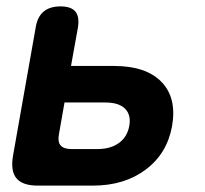

<svg xmlns="http://www.w3.org/2000/svg" viewBox="-20 -580 640 600"><path d="M98 0Q50 0 31.2 -23Q12.4 -46 20.8 -94L91.5 -494Q96.9 -527.5 116.2 -543.7Q135.5 -560 169 -560Q202.5 -560 215.7 -543.7Q228.9 -527.5 223.5 -494L201.9 -373.9H335.8Q436.5 -373.9 484.8 -323.9Q533.1 -273.9 517.7 -185.9Q502.3 -100.3 435.6 -50.2Q368.9 0 270.6 0ZM164.3 -161.2Q159.6 -137 169.4 -125.6Q179.1 -114.2 203.3 -114.2H283.9Q326.1 -114.2 352.1 -133.5Q378.2 -152.8 384.1 -187.3Q390 -221.1 370.7 -240.4Q351.4 -259.7 309.2 -259.7H181.6Z"/></svg>

Font: Maple Mono
Style: Italic
Weight: 400
Italic angle: -10°
Monospace: yes
Designer: subframe7536
Version: Version 7.300